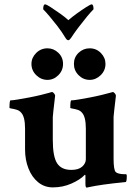

<svg xmlns="http://www.w3.org/2000/svg" viewBox="-20 -854 625 879"><path d="M377 4.9Q371.1 4.9 371.1 -12.7V-48.8Q371.1 -56.6 367.2 -52.7Q346.7 -31.2 307.1 -13.7Q267.6 3.9 221.7 3.9Q183.6 3.9 154.8 -19.5Q126 -43 110.4 -82.5Q94.7 -122.1 94.7 -169.9V-264.6Q94.7 -319.3 77.1 -337.9Q69.3 -347.7 56.2 -351.6Q43 -355.5 33.2 -356.9Q23.4 -358.4 23.4 -360.4Q23.4 -394.5 28.3 -394.5Q37.1 -394.5 61 -398.4Q85 -402.3 113.3 -407.7Q141.6 -413.1 167.5 -419.4Q193.4 -425.8 207 -429.7Q210 -430.7 212.4 -431.6Q214.8 -432.6 217.8 -432.6Q222.7 -432.6 227.5 -426.3Q232.4 -419.9 232.4 -416Q227.5 -373 224.6 -348.6Q221.7 -324.2 221.7 -318.4V-213.9Q221.7 -137.7 241.2 -106.9Q260.7 -76.2 306.6 -76.2Q339.8 -76.2 356.4 -91.3Q373 -106.4 373 -125V-264.6Q373 -319.3 355.5 -337.9Q347.7 -347.7 334.5 -351.6Q321.3 -355.5 311.5 -356.9Q301.8 -358.4 301.8 -360.4Q301.8 -394.5 306.6 -394.5Q315.4 -394.5 339.4 -398.4Q363.3 -402.3 391.6 -407.7Q419.9 -413.1 445.8 -419.4Q471.7 -425.8 485.4 -429.7L496.1 -432.6Q501 -432.6 505.9 -426.3Q510.7 -419.9 510.7 -416Q505.9 -373 502.9 -348.6Q500 -324.2 500 -319.3V-127.9Q500 -76.2 509.8 -66.4Q514.6 -61.5 525.4 -59.1Q536.1 -56.6 546.9 -56.6H556.6Q560.5 -55.7 560.5 -48.8Q560.5 -20.5 554.7 -20.5Q494.1 -14.6 453.6 -8.8Q413.1 -2.9 390.6 2ZM390.6 -488.3Q361.3 -488.3 339.8 -509.8Q318.4 -531.2 318.4 -561.5Q318.4 -591.8 339.8 -612.3Q361.3 -632.8 390.6 -632.8Q420.9 -632.8 441.9 -611.3Q462.9 -589.8 462.9 -561.5Q462.9 -531.2 440.9 -509.8Q418.9 -488.3 390.6 -488.3ZM197.3 -488.3Q168 -488.3 146 -509.8Q124 -531.2 124 -561.5Q124 -589.8 145.5 -611.3Q167 -632.8 197.3 -632.8Q225.6 -632.8 247.1 -612.3Q268.6 -591.8 268.6 -561.5Q268.6 -531.2 247.1 -509.8Q225.6 -488.3 197.3 -488.3ZM293 -669.9Q286.1 -669.9 280.3 -679.7Q262.7 -709 242.2 -735.4Q201.2 -788.1 177.7 -811.5Q177.7 -834 186.5 -834Q192.4 -834 211.9 -821.3Q231.4 -808.6 254.9 -792Q278.3 -775.4 293 -761.7Q308.6 -775.4 331.5 -792Q354.5 -808.6 374.5 -821.3Q394.5 -834 399.4 -834Q408.2 -834 408.2 -811.5Q395.5 -798.8 378.9 -778.8Q362.3 -758.8 340.8 -730.5Q335.9 -723.6 330.1 -716.3Q324.2 -709 319.3 -701.2L304.7 -679.7Q297.9 -669.9 293 -669.9Z"/></svg>

Font: Crimson Text
Style: Bold
Weight: 700
Designer: Sebastian Kosch
Foundry: Sebastian Kosch
Version: Version 1.100